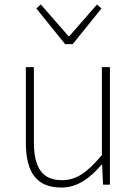

<svg xmlns="http://www.w3.org/2000/svg" viewBox="-20 -828 617 861"><path d="M96 -527V-188C96 -51 147 13 255 13C328 13 383 -29 436 -90H438L442 0H473V-527H437V-133C372 -55 323 -20 258 -20C169 -20 132 -76 132 -192V-527ZM272 -630H306L435 -790L415 -808L291 -666H287L163 -808L143 -790Z"/></svg>

Font: Kinto Sans Thin
Style: Regular
Weight: 100
Designer: Authors: Ryoko NISHIZUKA  (kana & ideographs); Paul D. Hunt (Latin, Greek & Cyrillic); Wenlong ZHANG  (bopomofo); Sandol
Foundry: Adobe Systems Incorporated, ookami Inc.
Version: Version 0.001